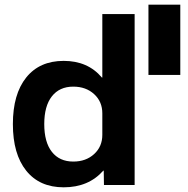

<svg xmlns="http://www.w3.org/2000/svg" viewBox="-20 -790 803 820"><path d="M35 -260Q35 -388 92 -459Q149 -530 252 -530Q355 -530 415 -459H417V-730H555V0H424L423 -61H421Q358 10 252 10Q149 10 92 -61Q35 -132 35 -260ZM293 -100Q347 -100 382 -132Q417 -164 417 -214V-306Q417 -356 382 -388Q347 -420 293 -420Q234 -420 201.5 -378.5Q169 -337 169 -260Q169 -183 201.5 -141.5Q234 -100 293 -100ZM614 -770H750V-470H614Z"/></svg>

Font: Enso
Style: Bold
Weight: 700
Designer: Coji Morishita
Foundry: UNDERFOREST DESIGN
Version: Version 1.000